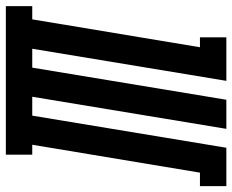

<svg xmlns="http://www.w3.org/2000/svg" viewBox="-132 -688 775 640"><g transform="rotate(90 255.0 -367.5)"><path d="M-45 0V-88H-1L92 -647H59V-735H204L97 -88H160L267 -735H364L257 -88H320L427 -735H555V-647H510L417 -88H450V0Z"/></g></svg>

Font: Iosevka Slab Semibold
Style: Italic
Weight: 600
Italic angle: -9°
Monospace: yes
Designer: Belleve Invis
Foundry: Belleve Invis
Version: Version 11.1.1; ttfautohint (v1.8.3)